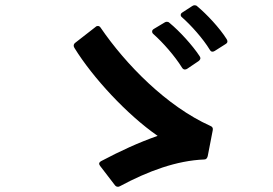

<svg xmlns="http://www.w3.org/2000/svg" viewBox="-20 -795 1040 732"><path d="M780 -605C783 -600 786 -598 790 -598C793 -598 796 -599 799 -601L840 -627C845 -630 847 -633 847 -637C847 -640 846 -643 844 -646C817 -689 768 -741 732 -771C729 -774 726 -775 722 -775C719 -775 716 -774 713 -772L676 -748C671 -745 669 -742 669 -738C669 -735 670 -732 674 -729C708 -699 754 -648 780 -605ZM674 -537C677 -532 681 -530 685 -530C688 -530 691 -531 694 -533L737 -562C741 -565 744 -569 744 -573C744 -575 743 -578 741 -581C714 -622 665 -676 626 -708C623 -711 620 -712 616 -712C613 -712 610 -711 607 -709L567 -685C562 -682 560 -679 560 -675C560 -672 561 -668 565 -665C602 -632 646 -582 674 -537ZM581 -277C507 -251 440 -220 366 -181C361 -178 358 -175 358 -171C358 -168 360 -165 362 -162L418 -89C421 -85 425 -83 429 -83C431 -83 434 -83 437 -85C545 -143 654 -183 759 -187C766 -187 770 -192 772 -200L791 -298C793 -306 790 -312 782 -315C615 -390 459 -550 364 -689C361 -694 357 -696 353 -696C350 -696 347 -695 344 -692L267 -632C263 -629 261 -625 261 -621C261 -618 262 -615 264 -612C333 -500 464 -358 581 -277Z"/></svg>

Font: LINE Seed JP_OTF Bold
Style: Regular
Weight: 700
Designer: LINE & Fontrix & Fontworks
Version: Version 1.009